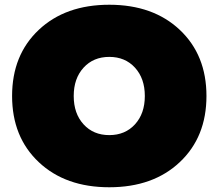

<svg xmlns="http://www.w3.org/2000/svg" viewBox="-20 -765 921 810"><path d="M31 -360Q31 -533 143.5 -639Q256 -745 441 -745Q626 -745 738.5 -639Q851 -533 851 -360Q851 -187 738.5 -81Q626 25 441 25Q256 25 143.5 -81Q31 -187 31 -360ZM291 -360Q291 -286 332.5 -240.5Q374 -195 441 -195Q508 -195 549.5 -240.5Q591 -286 591 -360Q591 -434 549.5 -479.5Q508 -525 441 -525Q374 -525 332.5 -479.5Q291 -434 291 -360Z"/></svg>

Font: Metropolitano Black
Style: Regular
Weight: 900
Designer: Fonts by Alex Slobzheninov & Chris M. Simpson / Changes by Cristiano Sobral
Foundry: Fonts by Alex Slobzheninov & Chris M. Simpson / Changes by Cristiano Sobral
Version: Version 1.00;August 30, 2020;FontCreator 13.0.0.2681 64-bit